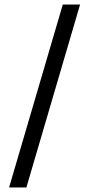

<svg xmlns="http://www.w3.org/2000/svg" viewBox="-20 -772 372 844"><path d="M332 -752 96 52H20L256 -752Z"/></svg>

Font: Pathway Extreme Condensed SemiBold
Style: Italic
Weight: 600
Width: 3
Italic angle: -8°
Version: Version 1.001;gftools[0.9.26]